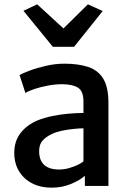

<svg xmlns="http://www.w3.org/2000/svg" viewBox="-20 -860 599 888"><path d="M481.5 0H372.5V-47Q350.5 -27 309 -9.5Q267.5 8 218 8Q168 8 129.2 -11.8Q90.5 -31.5 68.2 -67.8Q46 -104 46 -153.5Q46 -207 74.8 -244.2Q103.5 -281.5 152 -302.5Q184 -315.5 221.5 -323.2Q259 -331 296.5 -334.2Q334 -337.5 366 -337.5V-390Q366 -439 340.2 -454.8Q314.5 -470.5 267 -470.5Q235.5 -470.5 202 -464.2Q168.5 -458 140.5 -448.8Q112.5 -439.5 97.5 -430L70.5 -513Q82 -520 114.8 -532.5Q147.5 -545 191.2 -555.2Q235 -565.5 278 -565.5Q340.5 -565.5 386.2 -551Q432 -536.5 456.8 -497.2Q481.5 -458 481.5 -383.5ZM319 -263.5Q292 -261 265.5 -255.2Q239 -249.5 220.5 -240.5Q195 -229 178 -211Q161 -193 161 -161Q161 -119 184.2 -97.5Q207.5 -76 253.5 -76Q277 -76 301 -83Q325 -90 342.8 -99Q360.5 -108 366 -114.5V-266.5Q346.5 -266.5 319 -263.5ZM88.5 -810 152 -840 273.5 -728.5 386.5 -840 455 -809 322.5 -643.5H224.5Z"/></svg>

Font: Koeln Type Sans
Style: Regular
Weight: 400
Designer: Eben Sorkin
Foundry: Eben Sorkin
Version: Version 2.001